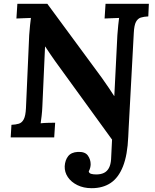

<svg xmlns="http://www.w3.org/2000/svg" viewBox="-20 -720 812 1006"><path d="M656 -88 652 -4Q648 92 624.5 151.5Q601 211 560 238.5Q519 266 460 266Q418 266 385.5 250Q353 234 335.5 208Q318 182 319 151Q321 119 337 98.5Q353 78 387 76Q425 74 440 94.5Q455 115 455 141Q455 149 452.5 159Q450 169 445 178Q447 188 458 191Q469 194 484 194Q508 194 524.5 186Q541 178 550.5 160.5Q560 143 562 115L572 -88ZM566 10 268 -401Q256 -418 243 -437Q230 -456 217 -476H216L202 -164Q201 -137 198 -112Q195 -87 193 -74Q210 -76 234 -76.5Q258 -77 269 -77L264 0H36L40 -66Q63 -67 79 -72Q95 -77 104.5 -95Q114 -113 116 -153L133 -536Q135 -563 137.5 -588Q140 -613 142 -626Q126 -625 101.5 -624.5Q77 -624 66 -623L71 -700H228L513 -313Q536 -281 551.5 -257.5Q567 -234 578 -217H579L595 -536Q597 -563 599.5 -588Q602 -613 604 -626Q588 -625 563.5 -624.5Q539 -624 528 -623L533 -700H760L757 -634Q734 -633 718 -628Q702 -623 692.5 -605.5Q683 -588 681 -547L651 10Z"/></svg>

Font: Lora
Style: Italic
Weight: 400
Italic angle: -3°
Designer: Olga Karpushina, Alexei Vanyashin (Cyrillic)
Foundry: Cyreal
Version: Version 3.008